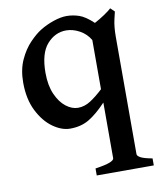

<svg xmlns="http://www.w3.org/2000/svg" viewBox="-80 -533 697 832"><g transform="rotate(-10 268.5 -117.5)"><path d="M278.3 234.4V203.6Q324.2 196.8 342.8 189.2Q361.3 181.6 361.3 173.3V-71.8Q319.8 -27.8 284.2 -6.6Q248.5 14.6 200.7 14.6Q163.6 14.6 125 -12.9Q86.4 -40.5 60.3 -92.5Q34.2 -144.5 34.2 -216.8Q34.2 -273.9 53.7 -316.4Q73.2 -358.9 100.6 -387.2Q127.9 -415.5 150.9 -429.7Q178.7 -446.8 210.9 -457.8Q243.2 -468.8 269 -468.8Q296.4 -468.8 323.5 -459.7Q350.6 -450.7 385.3 -418Q405.8 -428.7 429.2 -444.3Q452.6 -460 461.4 -468.8L479 -451.7Q479 -451.7 471.4 -419.4Q463.9 -387.2 463.9 -342.8V173.3Q463.9 181.2 478 189Q492.2 196.8 529.3 203.6V234.4ZM250 -68.4Q278.8 -68.4 305.4 -85.7Q332 -103 361.3 -130.4V-346.7Q345.2 -375 315.7 -391.4Q286.1 -407.7 256.3 -407.7Q207.5 -407.7 172.1 -367.7Q136.7 -327.6 136.7 -241.7Q136.7 -186.5 153.8 -147.7Q170.9 -108.9 197 -88.6Q223.1 -68.4 250 -68.4Z"/></g></svg>

Font: David Libre Medium
Style: Regular
Weight: 500
Designer: Ismar David, J. Victor Gaultney, Annie Olsen and Meir Sadan
Foundry: Monotype Imaging Inc. & SIL International
Version: Version 1.100; ttfautohint (v1.8.4.7-5d5b)